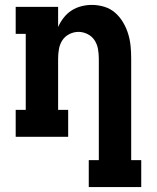

<svg xmlns="http://www.w3.org/2000/svg" viewBox="-20 -558 640 783"><path d="M342 205V95H383V-320Q383 -339 379.5 -358.5Q376 -378 365.5 -394Q355 -410 337 -419Q319 -428 300 -428Q281 -428 263 -419Q245 -410 234.5 -394Q224 -378 220.5 -358.5Q217 -339 217 -320V-110H258V0H44V-110H85V-420H44V-530H217V-448Q226 -468 239.5 -485.5Q253 -503 271.5 -515Q290 -527 311.5 -532.5Q333 -538 354 -538Q380 -538 405 -530.5Q430 -523 449 -506.5Q468 -490 481.5 -467.5Q495 -445 502.5 -420.5Q510 -396 512.5 -371Q515 -346 515 -320V95H556V205Z"/></svg>

Font: Iosevka Curly Slab XBdEx
Style: Regular
Weight: 800
Width: 7
Monospace: yes
Designer: Belleve Invis
Foundry: Belleve Invis
Version: Version 11.0.0; ttfautohint (v1.8.3)